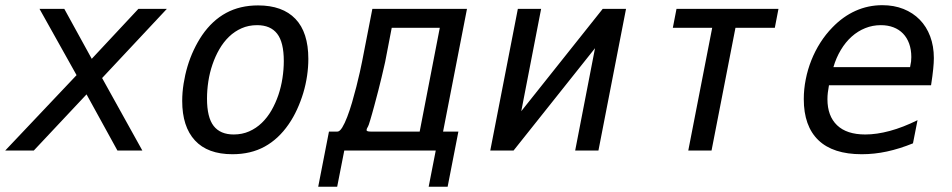

<svg xmlns="http://www.w3.org/2000/svg" viewBox="-44 -581 3676 741"><path d="M251.5 -291 108.4 -546.9H204.1L310.1 -354L490.2 -546.9H600.1L350.1 -279.8L505.4 0H409.2L290 -216.8L86.4 0H-23.9Z M853 14.2Q757.3 14.2 708.3 -39.1Q659.2 -92.3 659.2 -191.4Q659.2 -224.1 664.6 -258.1Q669.9 -292 679.7 -325Q689.5 -357.9 703.9 -388.4Q718.3 -418.9 735.8 -444.8Q775.4 -502.4 828.9 -531.2Q882.3 -560.1 952.1 -560.1Q1046.4 -560.1 1096.2 -508.1Q1146 -456.1 1146 -353.5Q1146 -321.8 1141.1 -288.3Q1136.2 -254.9 1126.5 -222.4Q1116.7 -189.9 1102.5 -158.9Q1088.4 -127.9 1069.8 -101.1Q1030.8 -44.4 977.3 -15.1Q923.8 14.2 853 14.2ZM857.9 -62Q890.6 -62 917.7 -74Q944.8 -85.9 966.3 -106.7Q987.8 -127.4 1003.7 -155Q1019.5 -182.6 1030.3 -214.1Q1041 -245.6 1046.1 -279.3Q1051.3 -313 1051.3 -345.2Q1051.3 -418 1025.6 -450.9Q1000 -483.9 948.2 -483.9Q915.5 -483.9 888.4 -471.9Q861.3 -460 839.8 -439.2Q818.4 -418.5 802.5 -390.9Q786.6 -363.3 775.9 -331.8Q765.1 -300.3 760 -266.6Q754.9 -232.9 754.9 -200.7Q754.9 -127.9 780.5 -95Q806.2 -62 857.9 -62Z M1225.6 -73.2H1258.3Q1267.1 -73.2 1276.9 -89.1Q1286.6 -105 1296.1 -129.9Q1305.7 -154.8 1314.7 -185.5Q1323.7 -216.3 1331.3 -246.3Q1338.9 -276.4 1344.7 -302.2Q1350.6 -328.1 1353.5 -343.8L1393.1 -546.9H1758.3L1666 -73.2H1725.1L1683.6 139.6H1610.4L1637.7 0H1284.7L1257.3 139.6H1184.1ZM1575.7 -73.2 1653.3 -473.6H1467.8L1442.4 -341.8Q1441.4 -336.9 1437.7 -321.3Q1434.1 -305.7 1428.7 -282.7Q1423.3 -259.8 1416 -231.4Q1408.7 -203.1 1400.4 -172.4Q1396.5 -157.2 1392.3 -143.1Q1388.2 -128.9 1385 -117.9Q1381.8 -106.9 1379.4 -100.1Q1377 -93.3 1376.5 -93.3Q1370.6 -83.5 1370.6 -79.1Q1370.6 -73.2 1386.2 -73.2Z M1954.6 -546.9H2044.4L1967.8 -151.9L2282.2 -546.9H2372.1L2265.6 0H2175.8L2252.4 -395L1938 0H1848.1Z M2704.6 -473.6H2552.7L2566.9 -546.9H2960.4L2946.3 -473.6H2794.4L2702.1 0H2612.3Z M3281.7 14.2Q3170.9 14.2 3114.5 -40Q3058.1 -94.2 3058.1 -198.7Q3058.1 -236.8 3065.7 -274.9Q3073.2 -313 3087.4 -348.6Q3101.6 -384.3 3122.1 -416.5Q3142.6 -448.7 3168.5 -475.1Q3209.5 -517.6 3258.1 -539.3Q3306.6 -561 3361.3 -561Q3406.2 -561 3442.9 -546.4Q3479.5 -531.7 3505.6 -505.1Q3531.7 -478.5 3545.9 -440.7Q3560.1 -402.8 3560.1 -356.9Q3560.1 -339.4 3557.6 -314.7Q3555.2 -290 3549.3 -252H3155.3Q3152.3 -236.3 3150.9 -223.6Q3149.4 -210.9 3149.4 -198.2Q3149.4 -133.3 3186.5 -97.7Q3223.6 -62 3295.4 -62Q3339.4 -62 3390.1 -75.7Q3440.9 -89.4 3497.1 -117.2L3479.5 -27.8Q3427.7 -6.8 3379.2 3.7Q3330.6 14.2 3281.7 14.2ZM3468.3 -321.8Q3471.2 -335 3472.2 -343.8Q3473.1 -352.5 3473.1 -360.8Q3473.1 -389.6 3464.8 -412.6Q3456.5 -435.5 3441.2 -451.4Q3425.8 -467.3 3404.1 -475.6Q3382.3 -483.9 3355.5 -483.9Q3323.7 -483.9 3295.2 -472.4Q3266.6 -460.9 3242.9 -439.7Q3219.2 -418.5 3201.2 -388.4Q3183.1 -358.4 3172.4 -321.8Z"/></svg>

Font: Hack
Style: Italic
Weight: 400
Italic angle: -11°
Monospace: yes
Designer: Christopher Simpkins
Foundry: Christopher Simpkins
Version: Version 2.019; ttfautohint (v1.4.1) -l 4 -r 80 -G 350 -x 0 -